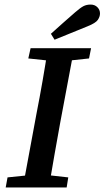

<svg xmlns="http://www.w3.org/2000/svg" viewBox="-20 -821 458 841"><path d="M5 0 13 -44 140 -57H162L279 -44L272 0ZM80 0 140 -324Q154 -395 166.5 -467Q179 -539 190 -610H305L244 -285Q231 -214 218.5 -142.5Q206 -71 194 0ZM104 -565 114 -610H379L370 -565L249 -552H226ZM203 -673Q230 -697 256 -720.5Q282 -744 309 -767Q332 -787 345.5 -794Q359 -801 377 -801Q395 -801 406.5 -789.5Q418 -778 418 -762Q418 -748 408.5 -734Q399 -720 364 -706Q328 -691 291.5 -676.5Q255 -662 219 -647Z"/></svg>

Font: Lisu Bosa ExtraBold
Style: Italic
Weight: 800
Italic angle: -19°
Designer: David Morse, Annie Olsen, Victor Gaultney, Frank Grießhammer (Latin)
Foundry: SIL International
Version: Version 2.000